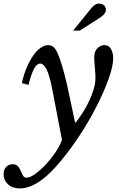

<svg xmlns="http://www.w3.org/2000/svg" viewBox="-131 -792 666 1072"><path d="M161 -292Q145 -374 128.5 -405.5Q112 -437 94 -437Q75 -437 59.5 -409Q44 -381 28 -318L-9 -328Q1 -374 17.5 -413Q34 -452 53.5 -480.5Q73 -509 95 -524.5Q117 -540 139 -540Q158 -540 171.5 -526Q185 -512 199 -474Q211 -442 225.5 -390Q240 -338 254 -269L288 -108H292Q311 -132 330.5 -162.5Q350 -193 366 -226.5Q382 -260 392 -294Q402 -328 402 -359Q402 -369 401 -384.5Q400 -400 398.5 -416Q397 -432 396 -446.5Q395 -461 395 -470Q395 -506 413 -523Q431 -540 451 -540Q477 -540 489 -518Q501 -496 501 -467Q501 -426 479 -362Q457 -298 421 -224Q385 -150 338 -74Q291 2 241 66Q165 166 101 213Q37 260 -20 260Q-62 260 -86.5 237Q-111 214 -111 181Q-111 156 -97 140.5Q-83 125 -60 125Q-40 125 -30.5 136.5Q-21 148 -15 162.5Q-9 177 -2.5 188.5Q4 200 18 200Q37 200 66 179Q95 158 124.5 126.5Q154 95 179 58Q204 21 215 -11ZM277 -621 373 -739Q397 -772 422 -772Q435 -772 445.5 -765.5Q456 -759 460 -745Q462 -729 453 -716.5Q444 -704 427 -693L314 -621Z"/></svg>

Font: SVN-Libre Baskerville
Style: Italic
Weight: 400
Italic angle: -14°
Designer: Pablo Impallari, Rodrigo Fuenzalida
Foundry: Pablo Impallari, Rodrigo Fuenzalida
Version: Version 1.000; ttfautohint (v1.8.4)